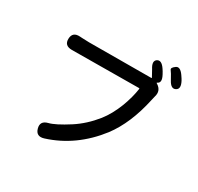

<svg xmlns="http://www.w3.org/2000/svg" viewBox="-183 -1072 1367 1327"><g transform="rotate(30 500.0 -408.0)"><path d="M320 34Q262 52 247 -3Q232 -57 290 -72Q340 -84 440 -148Q525 -203 593 -288Q642 -350 677 -440Q707 -520 717 -590Q718 -595 713 -595L179 -591Q118 -591 120 -647Q122 -703 182 -699L198 -698Q227 -696 256 -696L751 -698Q756 -698 754 -702Q731 -746 726 -753Q694 -803 723 -823Q753 -842 786 -793Q796 -779 807 -758Q836 -704 803 -690Q798 -688 802 -685L807 -682Q853 -652 837 -600Q835 -594 829 -566Q784 -358 685 -227Q536 -34 320 34ZM938 -716Q905 -698 877 -751Q851 -799 840 -812.5Q829 -826 858 -847Q886 -869 921 -819Q937 -796 942 -786Q970 -733 938 -716Z"/></g></svg>

Font: Resource Han Rounded KR Medium
Style: Regular
Weight: 500
Designer: Cyano Hao (round all glyphs); Ryoko NISHIZUKA 西塚涼子 (kana, bopomofo & ideographs); Paul D. Hunt (Latin, Greek & Cyrillic)
Foundry: Cyano Hao
Version: 0.990